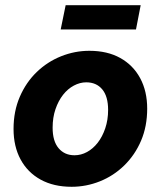

<svg xmlns="http://www.w3.org/2000/svg" viewBox="-20 -705 640 737"><path d="M255 12Q186 12 136 -15.5Q86 -43 59 -93Q32 -143 32 -210Q32 -278 56 -333.5Q80 -389 121 -428.5Q162 -468 214.5 -489Q267 -510 323 -510Q392 -510 441.5 -482.5Q491 -455 518 -405Q545 -355 545 -288Q545 -220 521.5 -165Q498 -110 457 -70Q416 -30 363.5 -9Q311 12 255 12ZM266 -109Q291 -109 314 -121.5Q337 -134 355 -157Q373 -180 384 -212.5Q395 -245 395 -283Q395 -335 372.5 -362Q350 -389 311 -389Q287 -389 263.5 -376.5Q240 -364 222 -341Q204 -318 193 -286Q182 -254 182 -215Q182 -163 205 -136Q228 -109 266 -109ZM213 -592 232 -685H520L502 -592Z"/></svg>

Font: Source Code Pro ExtraLight ExtraBold
Style: Italic
Weight: 800
Italic angle: -11°
Monospace: yes
Version: Version 1.016;hotconv 1.0.116;makeotfexe 2.5.65601